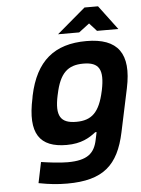

<svg xmlns="http://www.w3.org/2000/svg" viewBox="-59 -726 718 977"><g transform="rotate(-5 300.0 -237.5)"><path d="M108 -256 106 -244C67 -64 122 9 259 9C334 9 376 -17 409 -43H416L408 -5C394 64 357 97 256 97C216 97 161 90 121 84L99 190C156 201 197 205 245 205C429 205 507 134 542 -31L589 -252C626 -427 565 -509 404 -509C241 -509 145 -431 108 -256ZM235 -248 236 -252C258 -358 299 -396 379 -396C459 -396 483 -358 461 -252L460 -248C437 -142 397 -104 318 -104C238 -104 212 -142 235 -248ZM264 -556H372L426 -597L463 -556H572L479 -680H410Z"/></g></svg>

Font: LT Wave Mono Bold
Style: Italic
Weight: 700
Designer: Daniel Lyons
Version: Version 2.5 (Glyphs App)